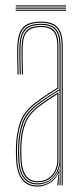

<svg xmlns="http://www.w3.org/2000/svg" viewBox="-20 -685 310 710"><path d="M208 0V-514Q208 -560.8 190.1 -580.9Q172.2 -601 131 -601Q87 -601 68.2 -580.2Q49.5 -559.5 48 -514Q47.2 -490.8 47.8 -463.8Q48.2 -436.8 49 -410H45Q44.2 -436.8 43.8 -464.5Q43.2 -492.2 44 -514Q45.5 -562.8 65.6 -583.9Q85.8 -605 131 -605Q160 -605 177.8 -595.8Q195.5 -586.5 203.8 -566.5Q212 -546.5 212 -514V0ZM118 -7Q147.5 -7 165.5 -21Q183.5 -35 191.8 -54.8Q200 -74.5 200 -91.2V-350.8Q182.8 -340.8 159.2 -325.2Q135.8 -309.8 117.2 -295.2Q79.8 -266.2 66.4 -230.5Q53 -194.8 51 -144.8Q50.5 -129.5 50.8 -121.5Q51 -113.5 52 -90.5Q54 -50.2 71.2 -28.6Q88.5 -7 118 -7ZM118 -11Q90.8 -11 74.4 -31.1Q58 -51.2 56 -90.8Q55 -109.5 54.8 -120Q54.5 -130.5 55 -144.8Q57 -198.2 71.4 -232.1Q85.8 -266 120.2 -292.5Q136.2 -305 157 -319Q177.8 -333 196 -343.8V-91.2Q196 -74.5 188.5 -55.8Q181 -37 163.9 -24Q146.8 -11 118 -11ZM118 -15Q144.8 -15 161 -27.1Q177.2 -39.2 184.6 -57Q192 -74.8 192 -91.2V-336.8Q177.5 -327.8 158.6 -315.1Q139.8 -302.5 122.2 -289Q87.5 -262 74.2 -228.6Q61 -195.2 59 -144.5Q58.5 -129.8 58.8 -122Q59 -114.2 60 -90.8Q62 -54.5 77 -34.8Q92 -15 118 -15ZM118 5Q81.8 5 62 -20.2Q42.2 -45.5 40 -90Q39 -108.5 38.8 -120.2Q38.5 -132 39 -145Q40.8 -192 53.9 -231.8Q67 -271.5 110 -304.8Q121.5 -313.5 135 -323Q148.5 -332.5 163 -342Q177.5 -351.5 192 -360V-514Q192 -552 177.9 -568.5Q163.8 -585 131 -585Q96 -585 80.6 -568.2Q65.2 -551.5 64 -513.5Q63.2 -490.8 63.8 -465.6Q64.2 -440.5 65 -410H61Q60.2 -438 59.8 -465.1Q59.2 -492.2 60 -513.5Q61.2 -552.2 76.9 -570.6Q92.5 -589 131 -589Q166 -589 181 -571.6Q196 -554.2 196 -514V-357.8Q174 -344.8 152.4 -330.2Q130.8 -315.8 112 -301.2Q71.2 -269.5 58 -231.1Q44.8 -192.8 43 -145Q42.5 -129.8 42.8 -121.5Q43 -113.2 44 -90.2Q46.2 -46.2 65.5 -22.6Q84.8 1 118 1Q146.2 1 168 -14.6Q189.8 -30.2 198.8 -57.5H199.8L196.5 -6V0H192.2V-4.8L196.8 -44.5H195.8Q186.2 -21.8 164.4 -8.4Q142.5 5 118 5ZM200.2 0V-10L201.8 -72.2H200.8Q196.2 -45.8 173.9 -24.4Q151.5 -3 118 -3Q86.2 -3 68.2 -25.6Q50.2 -48.2 48 -90.5Q47 -109 46.8 -120Q46.5 -131 47 -144.8Q48.8 -191.8 61.4 -229.2Q74 -266.8 115 -298.5Q128.2 -308.8 143.4 -319Q158.5 -329.2 173.2 -338.6Q188 -348 200 -355V-514Q200 -556.5 184 -574.8Q168 -593 131 -593Q92.2 -593 74.8 -574.6Q57.2 -556.2 56 -513.8Q55.2 -490.5 55.8 -463.8Q56.2 -437 57 -410H53Q52.2 -437.5 51.8 -464.9Q51.2 -492.2 52 -513.8Q53.2 -557.8 71.4 -577.4Q89.5 -597 131 -597Q170 -597 187 -577.8Q204 -558.5 204 -514V0ZM224 -661H38V-665H224ZM224 -645H38V-649H224ZM224 -653H38V-657H224Z"/></svg>

Font: Big Shoulders Inline Display SC Thin
Style: Regular
Weight: 100
Designer: Patric King
Foundry: XO Type Co
Version: Version 2.002